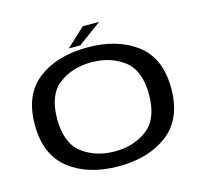

<svg xmlns="http://www.w3.org/2000/svg" viewBox="-102 -815 1000 936"><g transform="rotate(-15 398.0 -347.5)"><path d="M387 4.5Q539.5 4.5 635.2 -69.8Q731 -144 731 -296.5Q731 -449 635.2 -522Q539.5 -595 387 -595Q234 -595 138.2 -522Q42.5 -449 42.5 -296.5Q42.5 -144 138.2 -69.8Q234 4.5 387 4.5ZM387 -70.5Q290 -70.5 222.5 -122.2Q155 -174 155 -295.5Q155 -417.5 222.5 -468.8Q290 -520 387 -520Q484 -520 551.2 -468.8Q618.5 -417.5 618.5 -295.5Q618.5 -174 551.2 -122.2Q484 -70.5 387 -70.5ZM299 -613.5H356.5L475.5 -700.5H392.5Z"/></g></svg>

Font: Anybody Expanded
Style: Regular
Weight: 400
Width: 7
Version: Version 1.113;gftools[0.9.25]